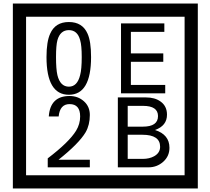

<svg xmlns="http://www.w3.org/2000/svg" viewBox="-20 -980 1195 1090"><path d="M1103 90H53V-960H1103ZM1028 15V-885H128V15ZM497 -656Q497 -442 371 -442Q244 -442 244 -656Q244 -744 265 -789Q294 -855 371 -855Q448 -855 477 -789Q497 -745 497 -656ZM444 -656Q444 -723 435 -752Q420 -809 371 -809Q322 -809 306 -752Q298 -723 298 -656Q298 -587 306 -553Q322 -488 371 -488Q419 -488 435 -554Q444 -587 444 -656ZM918 -450H667V-847H913V-799H723V-677H907V-629H723V-498H918ZM490 -30H251V-81Q372 -173 412 -238Q435 -276 435 -319Q435 -389 375 -389Q320 -389 313 -319H257Q265 -435 375 -435Q423 -435 456.5 -405Q490 -375 490 -327Q490 -271 466 -229Q428 -165 312 -73H490ZM942 -141Q942 -93 906.5 -61.5Q871 -30 823 -30H649V-427H808Q859 -427 891 -404Q928 -378 928 -329Q928 -266 860 -242Q942 -216 942 -141ZM877 -321Q877 -379 792 -379H705V-261H791Q877 -261 877 -321ZM889 -147Q889 -215 788 -215H705V-78H791Q828 -78 855 -93Q889 -112 889 -147Z"/></svg>

Font: Unicode BMP Fallback SIL
Style: Regular
Weight: 400
Foundry: NRSI, SIL International
Version: Version 5.1 Based on Unicode 5.1